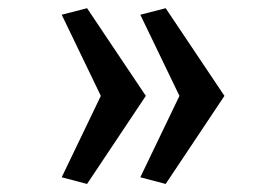

<svg xmlns="http://www.w3.org/2000/svg" viewBox="-20 -393 642 477"><path d="M342.3 -154.8 196.3 -372.6 133.3 -356.4 230.5 -154.8 133.3 47.4 196.3 64ZM537.6 -154.8 391.6 -372.6 328.6 -356.4 425.8 -154.8 328.6 47.4 391.6 64Z"/></svg>

Font: SG Kara Light
Style: Regular
Weight: 400
Designer: Damoon Khanjanzadeh
Version: Version 1.000